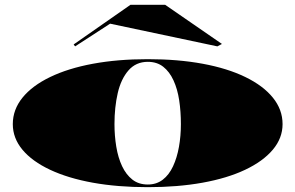

<svg xmlns="http://www.w3.org/2000/svg" viewBox="-20 -760 1223 795"><path d="M592 -515Q717 -515 819.5 -496Q922 -477 996 -441Q1070 -405 1110 -355.5Q1150 -306 1150 -246Q1150 -188 1109.5 -140Q1069 -92 995 -57Q921 -22 818.5 -3.5Q716 15 592 15Q467 15 364.5 -3.5Q262 -22 187.5 -57Q113 -92 73 -140Q33 -188 33 -246Q33 -306 73 -355.5Q113 -405 187.5 -441Q262 -477 364.5 -496Q467 -515 592 -515ZM592 -504Q543 -504 512 -468.5Q481 -433 467.5 -374.5Q454 -316 454 -246Q454 -198 461.5 -152.5Q469 -107 485.5 -72Q502 -37 528 -16.5Q554 4 592 4Q628 4 654 -16Q680 -36 696.5 -71.5Q713 -107 721 -152Q729 -197 729 -246Q729 -298 722 -344.5Q715 -391 698.5 -427Q682 -463 656 -483.5Q630 -504 592 -504ZM291 -568 285 -576 520 -740H664L899 -578L880 -568L436 -662Z"/></svg>

Font: Kalnia Expanded SemiBold
Style: Regular
Weight: 600
Width: 7
Designer: Frida Medrano
Foundry: Frida Medrano
Version: Version 1.105